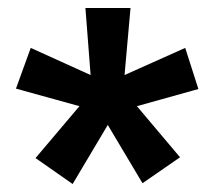

<svg xmlns="http://www.w3.org/2000/svg" viewBox="-20 -762 537 481"><path d="M337 -303 431 -368 323 -496 477 -539 444 -642 292 -574 307 -742H194L207 -574L57 -642L20 -540L179 -496L69 -366L162 -301L250 -449Z"/></svg>

Font: Bisquit Text
Style: Bold
Weight: 800
Version: Version 1.004;Glyphs 3.2.3 (3260)